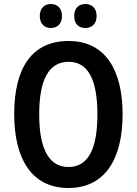

<svg xmlns="http://www.w3.org/2000/svg" viewBox="-20 -930 683 960"><path d="M179 -850C179 -810 203 -790 234 -790C266 -790 290 -811 290 -850C290 -889 266 -910 234 -910C203 -910 179 -890 179 -850ZM351 -850C351 -810 374 -790 407 -790C439 -790 463 -811 463 -850C463 -889 439 -910 407 -910C375 -910 351 -890 351 -850ZM593 -358C593 -578 508 -725 323 -725C142 -725 51 -594 51 -359C51 -141 135 10 322 10C507 10 593 -138 593 -358ZM176 -358C176 -529 223 -621 323 -621C421 -621 467 -531 467 -358C467 -185 421 -95 322 -95C224 -95 176 -187 176 -358Z"/></svg>

Font: Noto Sans Gurmukhi UI Condensed SemiBold
Style: Regular
Weight: 600
Width: 3
Designer: Jelle Bosma - Monotype Design Team
Foundry: Monotype Imaging Inc.
Version: Version 2.004